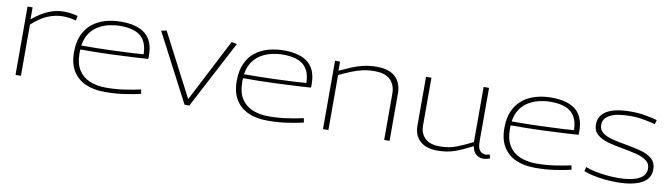

<svg xmlns="http://www.w3.org/2000/svg" viewBox="-33 -1002 5140 1471"><g transform="rotate(10 2537.5 -266.0)"><path d="M134 -532V-439Q201 -494 258.5 -518Q316 -542 375 -542Q407 -542 436.5 -537.5Q466 -533 485 -527L478 -491Q455 -497 427 -501Q399 -505 374 -505Q318 -505 259 -481Q200 -457 137 -399V0H95V-532Z M790 10Q704 10 640.5 -18Q577 -46 541.5 -103.5Q506 -161 506 -250Q506 -330 531.5 -385.5Q557 -441 601 -475.5Q645 -510 702 -526Q759 -542 823 -542Q949 -542 1012.5 -489Q1076 -436 1076 -322Q1076 -317 1076 -310Q1076 -303 1075 -297Q1046 -295 971 -290.5Q896 -286 787.5 -282Q679 -278 550 -278Q549 -270 549 -262.5Q549 -255 549 -248Q549 -170 579.5 -120.5Q610 -71 665.5 -47.5Q721 -24 794 -24Q871 -24 944.5 -35.5Q1018 -47 1062 -57L1068 -24Q1023 -13 949 -1.5Q875 10 790 10ZM552 -309Q672 -309 774 -312.5Q876 -316 945 -320Q1014 -324 1034 -326Q1033 -419 982 -464Q931 -509 821 -509Q780 -509 736.5 -499.5Q693 -490 654 -467.5Q615 -445 588 -406Q561 -367 552 -309Z M1410 0 1135 -527 1176 -536 1430 -47 1682 -536 1724 -527 1447 0Z M2056 10Q1970 10 1906.5 -18Q1843 -46 1807.5 -103.5Q1772 -161 1772 -250Q1772 -330 1797.5 -385.5Q1823 -441 1867 -475.5Q1911 -510 1968 -526Q2025 -542 2089 -542Q2215 -542 2278.5 -489Q2342 -436 2342 -322Q2342 -317 2342 -310Q2342 -303 2341 -297Q2312 -295 2237 -290.5Q2162 -286 2053.5 -282Q1945 -278 1816 -278Q1815 -270 1815 -262.5Q1815 -255 1815 -248Q1815 -170 1845.5 -120.5Q1876 -71 1931.5 -47.5Q1987 -24 2060 -24Q2137 -24 2210.5 -35.5Q2284 -47 2328 -57L2334 -24Q2289 -13 2215 -1.5Q2141 10 2056 10ZM1818 -309Q1938 -309 2040 -312.5Q2142 -316 2211 -320Q2280 -324 2300 -326Q2299 -419 2248 -464Q2197 -509 2087 -509Q2046 -509 2002.5 -499.5Q1959 -490 1920 -467.5Q1881 -445 1854 -406Q1827 -367 1818 -309Z M2487 0V-532H2526V-461Q2575 -484 2619.5 -502.5Q2664 -521 2710.5 -531.5Q2757 -542 2812 -542Q2907 -542 2956 -496.5Q3005 -451 3005 -368V0H2963V-359Q2963 -427 2923.5 -466.5Q2884 -506 2800 -506Q2749 -506 2705.5 -496Q2662 -486 2619.5 -468.5Q2577 -451 2529 -428V0Z M3378 10Q3289 10 3242 -33.5Q3195 -77 3195 -152V-532H3237V-159Q3237 -99 3275 -62Q3313 -25 3390 -25Q3461 -25 3518.5 -47Q3576 -69 3643 -103V-532H3685V-117Q3685 -63 3703.5 -43.5Q3722 -24 3747 -24Q3763 -24 3779 -31L3787 -2Q3760 10 3733 10Q3705 10 3680 -9Q3655 -28 3648 -72Q3579 -36 3517.5 -13Q3456 10 3378 10Z M4138 10Q4052 10 3988.5 -18Q3925 -46 3889.5 -103.5Q3854 -161 3854 -250Q3854 -330 3879.5 -385.5Q3905 -441 3949 -475.5Q3993 -510 4050 -526Q4107 -542 4171 -542Q4297 -542 4360.5 -489Q4424 -436 4424 -322Q4424 -317 4424 -310Q4424 -303 4423 -297Q4394 -295 4319 -290.5Q4244 -286 4135.5 -282Q4027 -278 3898 -278Q3897 -270 3897 -262.5Q3897 -255 3897 -248Q3897 -170 3927.5 -120.5Q3958 -71 4013.5 -47.5Q4069 -24 4142 -24Q4219 -24 4292.5 -35.5Q4366 -47 4410 -57L4416 -24Q4371 -13 4297 -1.5Q4223 10 4138 10ZM3900 -309Q4020 -309 4122 -312.5Q4224 -316 4293 -320Q4362 -324 4382 -326Q4381 -419 4330 -464Q4279 -509 4169 -509Q4128 -509 4084.5 -499.5Q4041 -490 4002 -467.5Q3963 -445 3936 -406Q3909 -367 3900 -309Z M4515 -31 4524 -64Q4552 -52 4593.5 -43Q4635 -34 4682 -29Q4729 -24 4773 -24Q4879 -24 4935.5 -51.5Q4992 -79 4992 -134Q4992 -172 4963.5 -194Q4935 -216 4885.5 -229Q4836 -242 4774 -253Q4711 -263 4658 -278Q4605 -293 4572.5 -321.5Q4540 -350 4540 -400Q4540 -468 4602 -505Q4664 -542 4791 -542Q4850 -542 4904.5 -532Q4959 -522 4993 -512L4984 -479Q4952 -488 4898.5 -498Q4845 -508 4791 -508Q4685 -508 4632.5 -480.5Q4580 -453 4580 -403Q4580 -363 4611 -340.5Q4642 -318 4692 -306Q4742 -294 4798 -285Q4863 -274 4916 -259Q4969 -244 5001 -215Q5033 -186 5033 -136Q5033 -61 4964 -25.5Q4895 10 4772 10Q4725 10 4677 5Q4629 0 4586.5 -9.5Q4544 -19 4515 -31Z"/></g></svg>

Font: Georama Extended ExtraLight
Style: Regular
Weight: 200
Width: 7
Designer: Jean-Baptiste Levee
Foundry: Production Type
Version: Version 1.000